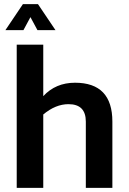

<svg xmlns="http://www.w3.org/2000/svg" viewBox="-20 -916 628 936"><path d="M61.5 0V-698.2H190.9V-447.3Q251.5 -512.7 345.7 -512.7Q527.8 -512.7 527.8 -323.2V0H398.4V-323.2Q398.4 -408.2 314 -408.2Q251 -408.2 190.9 -357.9V0ZM91.8 -896H165L250.5 -769H162.6L128.4 -832.5L94.2 -769H6.3Z"/></svg>

Font: SansationBold
Style: Bold
Weight: 700
Designer: Bernd Montag
Version: Version 1.301